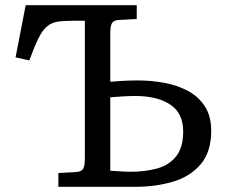

<svg xmlns="http://www.w3.org/2000/svg" viewBox="-20 -720 884 740"><path d="M205 0V-53L274 -57Q291 -58 299 -67.5Q307 -77 307 -108V-640H261Q226 -640 202.5 -636.5Q179 -633 161.5 -618.5Q144 -604 128.5 -573Q113 -542 93 -487L40 -499L79 -700H507V-647L437 -643Q419 -642 412 -631.5Q405 -621 405 -592V-405Q426 -407 456 -408.5Q486 -410 511 -410Q564 -410 614.5 -400.5Q665 -391 705.5 -369Q746 -347 770 -309.5Q794 -272 794 -216Q794 -135 754 -87.5Q714 -40 647.5 -20Q581 0 501 0ZM405 -62Q425 -61 444.5 -59.5Q464 -58 483 -58Q539 -58 585 -70.5Q631 -83 658.5 -117Q686 -151 686 -213Q686 -284 636 -317Q586 -350 503 -350Q478 -350 453 -348.5Q428 -347 405 -345Z"/></svg>

Font: Literata 7pt
Style: Regular
Weight: 400
Designer: Latin by Veronika Burian and Jose Scaglione. Greek by Irene Vlachou. Cyrillic by Vera Evstafieva.
Foundry: TypeTogether
Version: Version 3.002